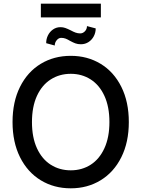

<svg xmlns="http://www.w3.org/2000/svg" viewBox="-20 -1023 775 1053"><path d="M368.2 9.8Q275.9 9.8 203.4 -34.4Q130.9 -78.6 89.8 -160.9Q48.8 -243.2 48.8 -353.5Q48.8 -464.4 89.8 -546.6Q130.9 -628.9 203.4 -672.9Q275.9 -716.8 368.2 -716.8Q459.5 -716.8 532 -672.9Q604.5 -628.9 645.5 -546.6Q686.5 -464.4 686.5 -353.5Q686.5 -243.2 645.5 -160.9Q604.5 -78.6 532 -34.4Q459.5 9.8 368.2 9.8ZM368.2 -618.2Q306.6 -618.2 258.3 -587.4Q210 -556.6 182.6 -497.1Q155.3 -437.5 155.3 -353.5Q155.3 -269.5 182.6 -210Q210 -150.4 258.3 -119.6Q306.6 -88.9 368.2 -88.9Q429.2 -88.9 477.3 -119.6Q525.4 -150.4 552.7 -210.2Q580.1 -270 580.1 -353.5Q580.1 -437.5 552.7 -497.1Q525.4 -556.6 477.3 -587.4Q429.2 -618.2 368.2 -618.2ZM423.8 -780.3Q406.2 -780.3 393.3 -785.2Q380.4 -790 364.3 -798.8Q350.6 -807.1 339.6 -811.3Q328.6 -815.4 315.4 -815.4Q301.8 -815.4 291 -802.5Q280.3 -789.6 280.3 -773.4L233.4 -786.1Q232.9 -808.6 242.9 -828.9Q252.9 -849.1 271 -861.6Q289.1 -874 311.5 -874Q325.7 -874 338.1 -869.6Q350.6 -865.2 368.2 -856.4Q382.3 -848.6 394.5 -844.2Q406.7 -839.8 419.9 -839.8Q434.6 -839.8 445.8 -851.6Q457 -863.3 457 -879.9L504.9 -867.2Q504.9 -844.2 494.4 -824.2Q483.9 -804.2 465.3 -792.2Q446.8 -780.3 423.8 -780.3ZM533.2 -927.7H204.1V-1002.9H533.2Z"/></svg>

Font: Pretendard JP Medium
Style: Regular
Weight: 500
Designer: Base glyphs from Inter by Rasmus Andersson; Hangeul glyphs from Noto Sans CJK(Source Han Sans) by Jang Soo-young and Kan
Foundry: Kil Hyung-jin
Version: Version 1.309